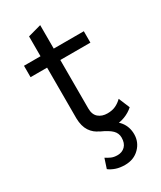

<svg xmlns="http://www.w3.org/2000/svg" viewBox="-214 -717 846 1006"><g transform="rotate(-30 209.5 -213.5)"><path d="M211 -642V-138Q211 -101 232 -83Q253 -65 286 -65Q315 -65 336 -75Q357 -85 374 -102L402 -35Q379 -14 347.5 -2Q316 10 275 10Q237 10 204 -3.5Q171 -17 151.5 -46.5Q132 -76 131 -124V-620ZM393 -500V-431H31V-500ZM201 -4 243 -29Q302 -10 327 22.5Q352 55 352 99Q352 147 318 181Q284 215 231 215Q200 215 176.5 207Q153 199 136 186L155 128Q169 137 184.5 144Q200 151 222 151Q250 151 268 133Q286 115 286 81Q286 55 267 36Q248 17 201 -4Z"/></g></svg>

Font: Work Sans
Style: Regular
Weight: 400
Designer: Wei Huang
Foundry: Wei Huang
Version: Version 2.006; ttfautohint (v1.8.1.43-b0c9)